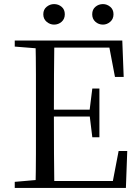

<svg xmlns="http://www.w3.org/2000/svg" viewBox="-20 -928 692 948"><path d="M246.9 -806.5Q226.8 -806.5 210.3 -820.4Q193.8 -834.4 193.8 -857.4Q193.8 -881.1 210.3 -894.4Q226.8 -907.8 246.9 -907.8Q268.4 -907.8 284.2 -894.4Q300 -881.1 300 -857.4Q300 -834.4 284.2 -820.4Q268.4 -806.5 246.9 -806.5ZM488.4 -806.5Q467 -806.5 451.2 -820.4Q435.3 -834.4 435.3 -857.4Q435.3 -881.1 451.2 -894.4Q467 -907.8 488.4 -907.8Q508.1 -907.8 524.3 -894.4Q540.4 -881.1 540.4 -857.4Q540.4 -834.4 524.3 -820.4Q508.1 -806.5 488.4 -806.5ZM52.8 0V-30.1L190.9 -42.1H202.2V0ZM155.3 0Q157.3 -83.6 157.4 -167.7Q157.5 -251.7 157.5 -336.8V-391.1Q157.5 -476.1 157.4 -560.4Q157.3 -644.8 155.3 -728H248.3Q247.1 -645.2 246.6 -559.4Q246.1 -473.5 246.1 -379.9V-357.6Q246.1 -257.3 246.6 -170.7Q247.1 -84.1 248.3 0ZM202.2 0V-34.3H576.6L532.4 -8.9L565.7 -182.5H608.3L601.6 0ZM202.2 -352.7V-386.4H442.5V-352.7ZM435.8 -250.4 422.2 -361.4V-382.4L435.8 -490.8H470.8V-250.4ZM52.8 -698V-728H202.2V-686.9H190.9ZM547.7 -548 514.8 -720.9 559.3 -693H202.2V-728H583.8L590.7 -548Z"/></svg>

Font: Source Han Serif JP VF
Style: Regular
Weight: 250
Designer: Ryoko NISHIZUKA 西塚涼子 (kana & ideographs); Frank Grießhammer (Latin, Greek & Cyrillic); Wenlong ZHANG 张文龙 (bopomofo); San
Foundry: Adobe
Version: Version 2.001;hotconv 1.1.0;makeotfexe 2.6.0